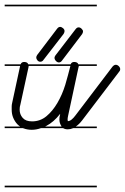

<svg xmlns="http://www.w3.org/2000/svg" viewBox="-20 -562 534 821"><path d="M394 -14H293Q281 -9 270 -9Q258 -9 250 -14H155Q135 -7 116 -7Q97 -7 81 -13L78 -14H0V-21H66Q60 -25 54 -31Q43 -43 36.5 -58.5Q30 -74 30 -93V-107Q30 -114 32 -122L66 -280H0V-287H68Q72 -297 83 -297Q93 -297 98 -292Q100 -289 101 -287H282Q286 -297 297 -297Q307 -297 312 -292Q314 -290 315 -287H394V-280H317V-279Q317 -278 316 -275Q315 -272 315 -271L271 -66Q269 -57 269 -51Q269 -48 270 -44Q278 -44 286.5 -51Q295 -58 303 -69L461 -277Q468 -285 475 -285Q482 -285 488 -279Q494 -273 494 -266Q494 -260 490 -256L331 -47Q318 -30 304 -21H394ZM102 -277Q102 -276 102 -275L67 -114Q64 -106 64 -93Q64 -73 77 -58Q90 -43 117 -43Q152 -43 178.5 -65Q205 -87 225.5 -122Q246 -157 259 -199Q271 -240 281 -280H103Q103 -279 102 -277ZM246 -304Q240 -295 232 -295Q225 -295 219 -301.5Q213 -308 213 -315Q213 -319 217 -325L303 -437Q309 -445 316 -445Q323 -445 329 -439Q335 -433 335 -428Q335 -422 331 -416ZM166 -306Q161 -298 152 -298Q145 -298 140 -304Q135 -310 135 -316Q135 -321 139 -327L224 -439Q230 -447 237 -447Q243 -447 249.5 -441.5Q256 -436 256 -429Q256 -424 252 -417ZM394 -535H0V-542H394ZM394 239H0V232H394ZM243 -22Q234 -35 234 -51Q234 -55 234.5 -60.5Q235 -66 237 -73V-75Q210 -40 177 -23Q175 -22 173 -21H243Z"/></svg>

Font: Gruenewald VA 1. Klasse
Style: Regular
Weight: 400
Designer: Peter Wiegel
Foundry: Peter Wiegel, nach dem Schriftentwurf von Dr. H. Gr¸newald
Version: Version 0.007